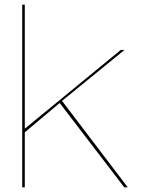

<svg xmlns="http://www.w3.org/2000/svg" viewBox="-20 -805 624 825"><path d="M75.5 0V-785H86.5V-252L499 -590.5H515L246.5 -371.5L529 0H514L236.5 -362.5L86.5 -236.5V0Z"/></svg>

Font: Anybody ExtraExpanded Thin
Style: Regular
Weight: 100
Width: 8
Designer: Tyler Finck
Foundry: Etcetera Type Company
Version: Version 1.010; ttfautohint (v1.8.3) -l 8 -r 50 -G 200 -x 14 